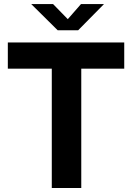

<svg xmlns="http://www.w3.org/2000/svg" viewBox="-20 -934 656 954"><path d="M18.9 -592.9V-723H597.3V-592.9H383.8V0H237.3V-592.9ZM266.7 -783.5 135 -913.9H243.6L316.8 -838.8L382.5 -913.9H496.8L368.2 -783.5Z"/></svg>

Font: Public Sans Thin
Style: Regular
Weight: 100
Designer: The Public Sans project authors (U.S. Web Design System). Libre Franklin designed by Pablo Impallari and Rodrigo Fuenzal
Version: Version 1.008